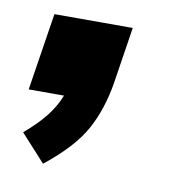

<svg xmlns="http://www.w3.org/2000/svg" viewBox="-48 -203 355 391"><g transform="rotate(10 130.0 -8.0)"><path d="M65 144 14 88Q42 64 58 43.5Q74 23 83 0H10L35 -160H197L179 -44Q170 12 146.5 55Q123 98 65 144Z"/></g></svg>

Font: Nunito Sans ExtraBold
Style: Italic
Weight: 800
Italic angle: -9°
Designer: Vernon Adams
Foundry: Vernon Adams
Version: Version 3.006; ttfautohint (v1.8.3)